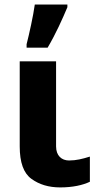

<svg xmlns="http://www.w3.org/2000/svg" viewBox="-20 -816 435 846"><path d="M66.9 -545.9V-170.9C66.9 -100.1 84 -52.7 118.7 -27.8C152.8 -2.9 194.8 9.8 245.1 9.8C299.8 9.8 344.2 0 376 -15.1V-126C342.8 -115.7 315.9 -108.9 284.2 -108.9C251.5 -108.9 227.1 -129.9 227.1 -170.9V-545.9ZM189.9 -606C226.6 -668.5 254.9 -731.9 276.9 -784.2V-795.9H133.3C126.5 -746.1 108.9 -667 97.2 -621.1V-606Z"/></svg>

Font: Avrile Sans
Style: Bold
Weight: 700
Designer: Monotype Design Team, Google (font), Stefan Peev (BGR Cyrillic), Cristiano Sobral (main changes)
Foundry: The Avrile Sans Project Authors
Version: Version 3.110